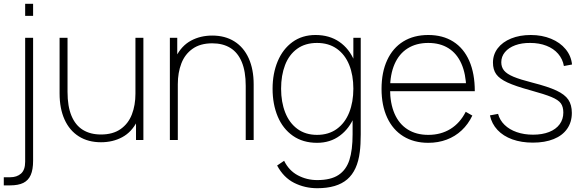

<svg xmlns="http://www.w3.org/2000/svg" viewBox="-30 -740 3084 1015"><path d="M-10 240V197H24Q59 197 81 177.8Q103 158.5 103 115V-540H145V110Q145 156.5 132.5 185Q120 213.5 93.5 226.8Q67 240 23 240ZM103 -656V-720H145V-656Z M504 12Q436 12 386.8 -19Q337.5 -50 311.2 -108.2Q285 -166.5 285 -246V-540H327V-254Q327 -178 347.8 -128Q368.5 -78 408 -53.5Q447.5 -29 504 -29Q567 -29 607.8 -57.8Q648.5 -86.5 667.2 -135.2Q686 -184 686 -245L725 -246Q725 -157.5 695.5 -99.5Q666 -41.5 616.2 -14.8Q566.5 12 504 12ZM689 0V-110H686V-540H728V0Z M1269 -286Q1269 -362 1248.2 -412Q1227.5 -462 1188 -486.5Q1148.5 -511 1092 -511Q1029 -511 988.2 -482.2Q947.5 -453.5 928.8 -404.8Q910 -356 910 -295L871 -294Q871 -382.5 900.5 -440.5Q930 -498.5 979.8 -525.2Q1029.5 -552 1092 -552Q1160 -552 1209.2 -521Q1258.5 -490 1284.8 -431.8Q1311 -373.5 1311 -294V0H1269ZM868 0V-540H907V-430H910V0Z M1647 255Q1581.5 255 1525.2 226.8Q1469 198.5 1435 135L1472 110Q1497.5 162 1544.8 187Q1592 212 1647 212Q1718.5 212 1759.2 185.2Q1800 158.5 1817 106Q1834 53.5 1834 -30V-168H1838V-540H1877V-30Q1877 25.5 1872 63Q1860 161.5 1805.5 208.2Q1751 255 1647 255ZM1646 15Q1571.5 15 1518.5 -22Q1465.5 -59 1438.2 -124Q1411 -189 1411 -271Q1411 -351.5 1438 -416Q1465 -480.5 1516.2 -517.8Q1567.5 -555 1638 -555Q1711.5 -555 1764 -518.8Q1816.5 -482.5 1843.2 -418.2Q1870 -354 1870 -271Q1870 -189.5 1843.5 -124.8Q1817 -60 1766.2 -22.5Q1715.5 15 1646 15ZM1646 -27Q1707.5 -27 1750.8 -58.5Q1794 -90 1816 -145.2Q1838 -200.5 1838 -271Q1838 -342.5 1816 -397Q1794 -451.5 1750.8 -482.2Q1707.5 -513 1646 -513Q1583.5 -513 1540.8 -482Q1498 -451 1477 -396.2Q1456 -341.5 1456 -271Q1456 -200.5 1477.8 -145.2Q1499.5 -90 1542.2 -58.5Q1585 -27 1646 -27Z M2234 15Q2158 15 2102.2 -19.5Q2046.5 -54 2016.8 -118.2Q1987 -182.5 1987 -270Q1987 -358 2016.8 -422.2Q2046.5 -486.5 2102 -520.8Q2157.5 -555 2234 -555Q2311 -555 2366.2 -520Q2421.5 -485 2450.8 -418.2Q2480 -351.5 2480 -258H2435V-272Q2433 -349.5 2409.2 -403.2Q2385.5 -457 2341 -485Q2296.5 -513 2234 -513Q2170.5 -513 2125 -484.2Q2079.5 -455.5 2055.8 -401Q2032 -346.5 2032 -270Q2032 -193.5 2055.8 -139Q2079.5 -84.5 2125 -55.8Q2170.5 -27 2234 -27Q2300.5 -27 2351.2 -58.2Q2402 -89.5 2432 -149L2467 -129Q2445 -83 2410.5 -50.8Q2376 -18.5 2331.2 -1.8Q2286.5 15 2234 15ZM2014 -258V-300H2454V-258Z M2787 14Q2726.5 14 2678.5 -3.2Q2630.5 -20.5 2600 -53Q2569.5 -85.5 2560 -130L2603 -138Q2612 -104.5 2637.5 -79.8Q2663 -55 2701.8 -41.5Q2740.5 -28 2788 -28Q2836.5 -28 2872.8 -42.2Q2909 -56.5 2928.5 -83Q2948 -109.5 2948 -145Q2948 -175.5 2934.8 -193.8Q2921.5 -212 2885.5 -227Q2849.5 -242 2773 -263Q2694.5 -284.5 2652.5 -304Q2610.5 -323.5 2593.2 -347.8Q2576 -372 2576 -409Q2576 -451.5 2601.2 -484.8Q2626.5 -518 2672 -536.5Q2717.5 -555 2776 -555Q2835 -555 2883 -535.2Q2931 -515.5 2960.2 -480Q2989.5 -444.5 2994 -399L2951 -391Q2944.5 -428 2920.5 -455.8Q2896.5 -483.5 2858.5 -498.2Q2820.5 -513 2773 -513Q2728.5 -513.5 2693.8 -500.8Q2659 -488 2639.5 -464.5Q2620 -441 2620 -411Q2620 -385 2634.8 -367Q2649.5 -349 2684.8 -334.2Q2720 -319.5 2785 -303Q2867.5 -282 2911.8 -261.2Q2956 -240.5 2974.5 -213Q2993 -185.5 2993 -143Q2993 -94.5 2968.2 -59Q2943.5 -23.5 2897 -4.8Q2850.5 14 2787 14Z"/></svg>

Font: Manrope
Style: Regular
Weight: 400
Designer: Mikhail Sharanda
Foundry: Mikhail Sharanda
Version: Version 4.503